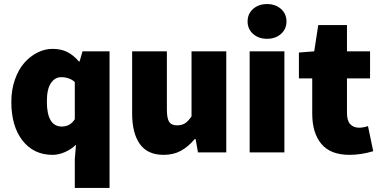

<svg xmlns="http://www.w3.org/2000/svg" viewBox="-20 -754 1885 950"><path d="M36.1 -250Q36.1 -309.6 53.7 -359.9Q71.3 -410.2 100.1 -442.9Q128.9 -475.6 165.3 -493.9Q201.7 -512.2 240.2 -512.2Q280.3 -512.2 311 -497.6Q341.8 -482.9 370.1 -450.2H374L388.2 -500H522V175.8H350.1V33.2L356 -38.1Q333.5 -15.6 301.8 -1.7Q270 12.2 240.2 12.2Q147 12.2 91.6 -58.3Q36.1 -128.9 36.1 -250ZM211.9 -252Q211.9 -127.9 286.1 -127.9Q326.7 -127.9 350.1 -164.1V-348.1Q323.7 -372.1 282.2 -372.1Q252 -372.1 231.9 -342.8Q211.9 -313.5 211.9 -252Z M633.8 -191.9V-500H805.7V-213.9Q805.7 -167.5 817.1 -150.6Q828.6 -133.8 855.5 -133.8Q879.4 -133.8 895.3 -143.8Q911.1 -153.8 927.7 -178.2V-500H1099.6V0H959.5L947.8 -65.9H943.4Q911.1 -27.3 874.5 -7.6Q837.9 12.2 789.6 12.2Q710 12.2 671.9 -41.5Q633.8 -95.2 633.8 -191.9Z M1232.2 -586.2Q1205.1 -610.4 1205.1 -647.9Q1205.1 -685.5 1232.2 -709.7Q1259.3 -733.9 1301.3 -733.9Q1343.3 -733.9 1370.4 -709.7Q1397.5 -685.5 1397.5 -647.9Q1397.5 -610.4 1370.4 -586.2Q1343.3 -562 1301.3 -562Q1259.3 -562 1232.2 -586.2ZM1215.3 0V-500H1387.2V0Z M1459 -366.2V-494.1L1534.7 -500L1554.7 -629.9H1696.8V-500H1811V-366.2H1696.8V-194.8Q1696.8 -156.2 1713.4 -139.2Q1730 -122.1 1756.8 -122.1Q1776.4 -122.1 1800.8 -129.9L1826.7 -5.9Q1766.6 12.2 1709 12.2Q1615.2 12.2 1570.1 -42Q1524.9 -96.2 1524.9 -191.9V-366.2Z"/></svg>

Font: Source Sans Pro Black
Style: Regular
Weight: 900
Designer: Paul D. Hunt
Foundry: Adobe Systems Incorporated
Version: Version 2.020;PS 2.0;hotconv 1.0.86;makeotf.lib2.5.63406